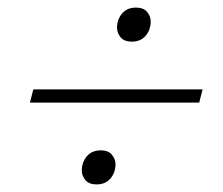

<svg xmlns="http://www.w3.org/2000/svg" viewBox="-20 -559 590 507"><path d="M235 -72Q215 -72 205.5 -83.5Q196 -95 196 -109Q196 -120 200 -131Q213 -162 246 -162Q266 -162 275.5 -150.5Q285 -139 285 -125Q285 -114 281 -103Q268 -72 235 -72ZM328 -449Q308 -449 298.5 -460.5Q289 -472 289 -486Q289 -497 293 -508Q306 -539 339 -539Q359 -539 368.5 -527.5Q378 -516 378 -502Q378 -491 374 -480Q361 -449 328 -449ZM68 -323H515L506 -288H59Z"/></svg>

Font: IBM Plex Serif Light
Style: Italic
Weight: 300
Italic angle: -14°
Designer: Mike Abbink, Paul van der Laan, Pieter van Rosmalen
Foundry: Bold Monday
Version: Version 3.001